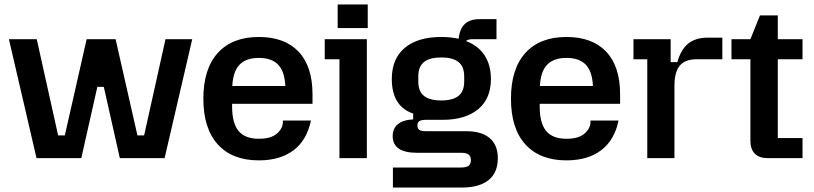

<svg xmlns="http://www.w3.org/2000/svg" viewBox="-20 -710 3655 862"><path d="M20 -534H145L241 -102H271L369 -534H499L597 -102H627L723 -534H843L719 0H518L446 -320H417L345 0H144Z M893 -267Q893 -401 958 -472.5Q1023 -544 1142 -544Q1258 -544 1320.5 -478Q1383 -412 1383 -287V-244H1022V-233Q1022 -157 1051 -122Q1080 -87 1142 -87Q1197 -87 1223.5 -110.5Q1250 -134 1250 -162V-169H1376Q1358 -81 1298 -35.5Q1238 10 1142 10Q1023 10 958 -61.5Q893 -133 893 -267ZM1261 -324Q1258 -389 1229 -419.5Q1200 -450 1142 -450Q1085 -450 1055.5 -419.5Q1026 -389 1023 -324Z M1504 -444H1438V-534H1627V0H1504ZM1496 -690H1631V-584H1496Z M1744 42H2050Q2073 42 2083.5 34.5Q2094 27 2094 9Q2094 -9 2083.5 -16.5Q2073 -24 2050 -24H1853Q1743 -24 1743 -99Q1743 -133 1766.5 -152.5Q1790 -172 1835 -174V-200Q1739 -233 1739 -355Q1739 -446 1797 -495Q1855 -544 1961 -544Q2002 -544 2039 -536Q2044 -581 2067 -602.5Q2090 -624 2133 -624H2209V-534H2099Q2083 -534 2072 -526Q2127 -505 2155.5 -461.5Q2184 -418 2184 -355Q2184 -267 2126.5 -219.5Q2069 -172 1966 -172H1891Q1871 -172 1862.5 -166Q1854 -160 1854 -147Q1854 -133 1862.5 -127Q1871 -121 1891 -121H2073Q2142 -121 2178.5 -90Q2215 -59 2215 0Q2215 65 2173.5 98.5Q2132 132 2053 132H1744ZM1961 -259Q2013 -259 2038.5 -279.5Q2064 -300 2064 -344V-367Q2064 -411 2038.5 -431.5Q2013 -452 1961 -452Q1909 -452 1883.5 -431.5Q1858 -411 1858 -367V-344Q1858 -300 1883.5 -279.5Q1909 -259 1961 -259Z M2274 -267Q2274 -401 2339 -472.5Q2404 -544 2523 -544Q2639 -544 2701.5 -478Q2764 -412 2764 -287V-244H2403V-233Q2403 -157 2432 -122Q2461 -87 2523 -87Q2578 -87 2604.5 -110.5Q2631 -134 2631 -162V-169H2757Q2739 -81 2679 -35.5Q2619 10 2523 10Q2404 10 2339 -61.5Q2274 -133 2274 -267ZM2642 -324Q2639 -389 2610 -419.5Q2581 -450 2523 -450Q2466 -450 2436.5 -419.5Q2407 -389 2404 -324Z M2886 -444H2824V-534H2991V-431H3021Q3037 -488 3070 -514.5Q3103 -541 3158 -541H3223V-444H3108Q3056 -444 3032 -415.5Q3008 -387 3008 -325V0H2886Z M3349 -78V-444H3264V-534H3349L3392 -641H3472V-534H3583V-444H3472V-90H3583V0H3427Q3389 0 3369 -20Q3349 -40 3349 -78Z"/></svg>

Font: Mozilla Headline BETA SemiBold
Style: Regular
Weight: 600
Designer: Studio DRAMA
Foundry: Studio DRAMA
Version: Version 0.100